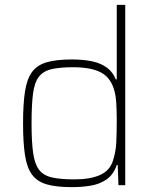

<svg xmlns="http://www.w3.org/2000/svg" viewBox="-20 -763 636 791"><path d="M276 8Q212 8 172.5 -3.5Q133 -15 112 -43.5Q91 -72 83 -123.5Q75 -175 75 -255Q75 -335 83 -386.5Q91 -438 112 -466.5Q133 -495 172.5 -506.5Q212 -518 276 -518Q325 -518 361 -510Q397 -502 421 -484Q445 -466 457 -436H461V-743H496V0H468L465 -83H461Q447 -43 418.5 -23.5Q390 -4 353 2Q316 8 276 8ZM286 -24Q352 -24 392 -42Q432 -60 445 -100Q457 -136 459 -175Q461 -214 461 -269Q461 -305 459 -339Q457 -373 448 -400Q432 -447 392 -466.5Q352 -486 281 -486Q226 -486 192 -478Q158 -470 140 -446.5Q122 -423 116 -377Q110 -331 110 -255Q110 -179 116.5 -133Q123 -87 141 -63.5Q159 -40 194 -32Q229 -24 286 -24Z"/></svg>

Font: Saira Thin Thin
Style: Regular
Weight: 250
Version: Version 1.101